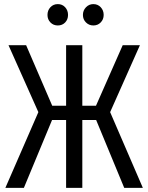

<svg xmlns="http://www.w3.org/2000/svg" viewBox="-20 -906 716 926"><path d="M209 -834Q209 -856 223.1 -871.1Q237.3 -886.2 258.8 -886.2Q280.3 -886.2 294.2 -871.1Q308.1 -856 308.1 -834Q308.1 -812 294.2 -797.6Q280.3 -783.2 258.8 -783.2Q237.3 -783.2 223.1 -797.9Q209 -812.5 209 -834ZM430.2 -886.2Q451.7 -886.2 465.8 -871.1Q480 -856 480 -834Q480 -812.5 465.8 -797.9Q451.7 -783.2 430.2 -783.2Q409.2 -783.2 394.5 -797.9Q379.9 -812.5 379.9 -834Q379.9 -855.5 394.5 -870.8Q409.2 -886.2 430.2 -886.2ZM654.8 -688 511.2 -365.2 668.9 0H579.1L443.8 -327.1H377V0H298.8V-327.1H231L95.2 0H5.9L165 -365.2L21 -688H106L231.9 -396H298.8V-688H377V-396H442.9L571.8 -688Z"/></svg>

Font: Fira Sans Compressed Book
Style: Regular
Weight: 350
Width: 1
Designer: Carrois Corporate & Edenspiekermann AG
Foundry: Carrois Corporate GbR & Edenspiekermann AG
Version: Version 4.203;PS 004.203;hotconv 1.0.88;makeotf.lib2.5.64775